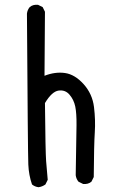

<svg xmlns="http://www.w3.org/2000/svg" viewBox="-20 -782 540 811"><path d="M142.6 8.8Q127 6.8 115.2 -2.9Q101.6 -42 99.6 -86.9Q97.7 -131.8 93.8 -724.6Q95.7 -740.2 105.5 -752Q119.1 -763.7 140.6 -761.7L160.2 -752L169.9 -732.4L168 -461.9Q212.9 -479.5 254.4 -473.6Q295.9 -467.8 333 -426.8Q370.1 -385.7 377 -330.1Q383.8 -274.4 380.4 -223.1Q377 -171.9 376 -34.2L366.2 -14.6Q352.5 -2.9 331.1 -4.9L311.5 -14.6Q301.8 -26.4 299.8 -42Q302.7 -203.1 303.2 -253.4Q303.7 -303.7 297.9 -332Q292 -360.4 273.9 -381.8Q255.9 -403.3 227.5 -399.4Q199.2 -395.5 169.9 -346.7Q171.9 -141.6 174.8 -101.6Q177.7 -61.5 181.6 -22.5L171.9 -2.9Q158.2 6.8 142.6 8.8Z"/></svg>

Font: JasonHandwriting4
Style: Regular
Weight: 400
Version: Version 1.01.21